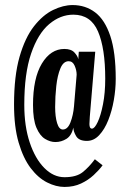

<svg xmlns="http://www.w3.org/2000/svg" viewBox="-20 -728 515 759"><path d="M235 11Q201.5 11 166.2 -6.8Q131 -24.5 101.5 -63.2Q72 -102 53.8 -164Q35.5 -226 35.5 -314.5Q35.5 -427.5 57.2 -503.2Q79 -579 114.2 -624Q149.5 -669 189.8 -688.5Q230 -708 267 -708Q318 -708 356.2 -679Q394.5 -650 416 -585.8Q437.5 -521.5 437.5 -416Q437.5 -375.5 430 -332.5Q422.5 -289.5 408 -253Q393.5 -216.5 372.2 -193.8Q351 -171 323.5 -171Q292 -171 281 -189.8Q270 -208.5 270 -223.5Q263 -192 242.8 -179.2Q222.5 -166.5 199 -166.5Q178.5 -166.5 158 -179Q137.5 -191.5 124 -223.2Q110.5 -255 110.5 -313Q110.5 -419 145.5 -476.8Q180.5 -534.5 234.5 -534.5Q261.5 -534.5 274.5 -520.2Q287.5 -506 289.5 -493.5L291.5 -523.5H356.5L335 -266.5Q333.5 -246 333.5 -237.5Q333.5 -219.5 343.5 -219.5Q354 -219.5 366.2 -245.5Q378.5 -271.5 387.2 -316.2Q396 -361 396 -417Q396 -537 367.5 -603.5Q339 -670 270 -670Q218.5 -670 174.2 -632.5Q130 -595 103 -516.2Q76 -437.5 76 -313.5Q76 -229 97.5 -164.8Q119 -100.5 155.2 -64Q191.5 -27.5 235 -27.5Q282 -27.5 307 -47.5Q332 -67.5 355 -98.5L385.5 -74.5Q371.5 -55.5 350.2 -35.8Q329 -16 300.2 -2.5Q271.5 11 235 11ZM228.5 -216Q247.5 -216 258.5 -244.2Q269.5 -272.5 272.5 -307.5L283 -432.5Q283 -450 275.2 -468Q267.5 -486 251.5 -486Q230.5 -486 218.8 -457.8Q207 -429.5 202.5 -387.8Q198 -346 198 -305Q198 -266.5 205.8 -241.2Q213.5 -216 228.5 -216Z"/></svg>

Font: Imbue 10pt
Style: Bold
Weight: 700
Designer: Tyler Finck
Foundry: Etcetera Type Company
Version: Version 1.102; ttfautohint (v1.8.3)